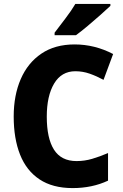

<svg xmlns="http://www.w3.org/2000/svg" viewBox="-20 -951 628 981"><path d="M365 -587Q294 -587 256.5 -524Q219 -461 219 -355Q219 -244 256 -186Q293 -128 371 -128Q412 -128 451 -139.5Q490 -151 532 -169V-28Q451 10 351 10Q249 10 182 -34.5Q115 -79 82.5 -161Q50 -243 50 -356Q50 -464 86 -547Q122 -630 191.5 -677Q261 -724 361 -724Q464 -724 558 -675L509 -543Q474 -562 438.5 -574.5Q403 -587 365 -587ZM544 -921Q525 -903 493.5 -875Q462 -847 428 -818.5Q394 -790 368 -771H259V-784Q284 -817 314.5 -857Q345 -897 365 -931H544Z"/></svg>

Font: Noto Sans Ethiopic SemiCondensed ExtraBold
Style: Regular
Weight: 800
Width: 4
Designer: Monotype Design Team
Foundry: Monotype Imaging Inc.
Version: Version 2.102; ttfautohint (v1.8.4.7-5d5b)